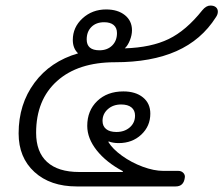

<svg xmlns="http://www.w3.org/2000/svg" viewBox="-20 -671 804 691"><path d="M47 -191Q47 -296 104 -373Q161 -450 261 -479Q242 -497 242 -527Q242 -573 277 -605Q312 -637 362 -637Q404 -637 429.5 -616.5Q455 -596 455 -562Q455 -545 447.5 -526Q440 -507 429 -497Q524 -500 587 -530.5Q650 -561 708 -634Q722 -651 737 -651Q750 -651 757 -645Q764 -639 764 -629Q764 -619 757 -609Q705 -527 615 -487Q525 -447 394 -447Q261 -447 185.5 -379.5Q110 -312 110 -193Q110 -124 149.5 -88Q189 -52 265 -52H422V-55Q362 -87 328 -130Q294 -173 294 -218Q294 -273 330 -307.5Q366 -342 424 -342Q468 -342 494.5 -320.5Q521 -299 521 -262Q521 -217 488.5 -186.5Q456 -156 407 -156Q387 -156 371 -162L370 -160Q385 -135 419 -110.5Q453 -86 493.5 -71Q534 -56 568 -56H622Q633 -56 640 -48.5Q647 -41 645 -31Q641 0 612 0H256Q161 0 104 -52Q47 -104 47 -191ZM401 -552Q401 -571 389 -581Q377 -591 355 -591Q326 -591 309 -574Q292 -557 292 -529Q292 -490 338 -490Q366 -490 383.5 -507Q401 -524 401 -552ZM466 -255Q466 -274 453 -284.5Q440 -295 416 -295Q387 -295 368 -278Q349 -261 349 -236Q349 -217 362 -206.5Q375 -196 399 -196Q428 -196 447 -212.5Q466 -229 466 -255Z"/></svg>

Font: Kodchasan Light
Style: Italic
Weight: 300
Italic angle: -10°
Version: Version 1.000; ttfautohint (v1.6)